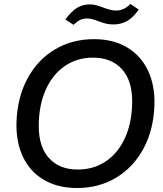

<svg xmlns="http://www.w3.org/2000/svg" viewBox="-20 -936 819 966"><path d="M63 -321Q67 -445 117.5 -539.5Q168 -634 255 -686.5Q342 -739 453 -739Q550 -739 619.5 -697.5Q689 -656 724.5 -581Q760 -506 757 -408Q753 -284 702.5 -189.5Q652 -95 565 -42.5Q478 10 368 10Q271 10 201 -31Q131 -72 95.5 -147Q60 -222 63 -321ZM645 -427Q645 -532 592.5 -589Q540 -646 448 -646Q367 -646 305 -603Q243 -560 209 -482Q175 -404 175 -302Q175 -196 227.5 -139.5Q280 -83 371 -83Q453 -83 515 -126Q577 -169 611 -247Q645 -325 645 -427ZM473 -830Q440 -843 418 -843Q398 -843 382 -835Q366 -827 350 -811L309 -838Q340 -880 368.5 -897Q397 -914 431 -914Q448 -914 463 -910Q478 -906 500 -898Q521 -890 535 -886.5Q549 -883 564 -883Q604 -883 636 -916L678 -888Q650 -847 619 -830Q588 -813 552 -813Q530 -813 513.5 -817Q497 -821 473 -830Z"/></svg>

Font: Mona Sans Medium
Style: Italic
Weight: 500
Italic angle: -11.7°
Designer: Deni Anggara
Foundry: GitHub
Version: Version 2.000